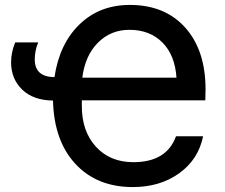

<svg xmlns="http://www.w3.org/2000/svg" viewBox="-20 -742 913 779"><path d="M314 -427H696Q690 -518 639 -569.5Q588 -621 505 -621Q429 -621 377 -568.5Q325 -516 314 -427ZM312 -335V-315Q311 -211 368.5 -147.5Q426 -84 521 -84Q656 -84 694 -189H804Q785 -95 707 -39Q629 17 519 17Q373 17 286 -77Q199 -171 195 -334Q115 -335 70 -378.5Q25 -422 25 -489Q25 -511 29.5 -531Q34 -551 38 -560L42 -570H135Q121 -536 121 -501Q121 -430 201 -429Q221 -564 302.5 -643Q384 -722 507 -722Q649 -722 731.5 -630Q814 -538 814 -379L813 -335Z"/></svg>

Font: Manrope Medium
Style: Medium
Weight: 500
Designer: Mikhail Sharanda
Foundry: Mikhail Sharanda
Version: Version 4.000;hotconv 1.0.109;makeotfexe 2.5.65596